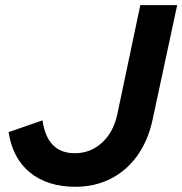

<svg xmlns="http://www.w3.org/2000/svg" viewBox="-20 -720 712 750"><path d="M275.1 9.6Q165.7 9.6 97.4 -45.9Q29 -101.5 13.6 -203.9L146 -249.9Q164.1 -121.5 272.2 -121.5Q333.6 -121.5 378.3 -162.5Q423 -203.5 438 -272.6L528.1 -700H672.1L575.2 -248.7Q557.6 -169.1 515.6 -110.9Q473.6 -52.7 412.1 -21.6Q350.5 9.6 275.1 9.6Z"/></svg>

Font: Red Hat Display
Style: Italic
Weight: 300
Italic angle: -12°
Designer: Pentagram, MCKL
Foundry: Pentagram, MCKL
Version: Version 1.023